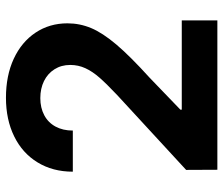

<svg xmlns="http://www.w3.org/2000/svg" viewBox="-73 -684 757 651"><g transform="rotate(-90 305.5 -358.5)"><path d="M54.9 -105.9 308.9 -339.9Q346.8 -375.8 367.7 -399.6Q388.7 -423.5 399.7 -447.5Q410.8 -471.6 410.8 -498.9Q410.8 -529.1 396.1 -552.3Q381.4 -575.5 356 -587.9Q330.6 -600.3 298.3 -600.3Q265.6 -600.3 240.4 -587Q215.3 -573.7 201.8 -548.7Q188.3 -523.7 188.3 -490.1H48.9Q48.9 -558.3 80.5 -609.8Q112 -661.3 168.8 -689Q225.6 -716.8 299.6 -716.8Q374.7 -716.8 431.7 -690.4Q488.7 -663.9 520.3 -616.5Q551.9 -569.1 551.9 -508.3Q551.9 -466.6 535.9 -428.2Q519.9 -389.7 480.2 -342.7Q440.5 -295.8 367.2 -229.4L259.2 -125.4V-120.7H561.9V0H55.4Z"/></g></svg>

Font: Pretendard Std Variable
Style: Regular
Weight: 400
Designer: Base glyphs from Inter by Rasmus Andersson; Hangeul glyphs from Noto Sans CJK(Source Han Sans) by Jang Soo-young and Kan
Foundry: Kil Hyung-jin
Version: Version 1.309;Glyphs 3.2 (3225)